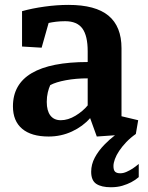

<svg xmlns="http://www.w3.org/2000/svg" viewBox="-20 -561 620 804"><path d="M488.8 -74.2 558.6 -57.6V-57.1L548.8 0Q525.9 16.1 508.5 34.4Q491.2 52.7 479.2 70.6Q467.3 88.4 461.2 105Q455.1 121.6 455.1 134.3Q455.1 151.4 461.9 158Q468.8 164.6 483.9 164.6Q496.6 164.6 510.3 158.4Q523.9 152.3 535.2 145Q548.3 136.2 561 125.5V180.7Q546.9 192.9 529.3 202.1Q513.7 210.4 492.4 216.8Q471.2 223.1 444.3 223.1Q404.8 223.1 383.3 209Q361.8 194.8 361.8 158.2Q361.8 127.4 377 98.9Q392.1 70.3 418.5 43.5Q437.5 23.9 461.4 5.4L385.3 10.7L357.4 -66.4Q327.1 -31.7 281.5 -10.5Q235.8 10.7 183.6 10.7Q111.3 10.7 72.8 -21.7Q34.2 -54.2 34.2 -115.7Q34.2 -208.5 113 -254.9Q191.9 -301.3 347.2 -301.3V-346.7Q347.2 -411.1 325 -441.7Q302.7 -472.2 252.9 -472.2Q232.4 -472.2 214.6 -470Q196.8 -467.8 183.6 -464.8L154.3 -361.3L72.3 -366.2V-514.2Q113.8 -525.9 165.8 -533.2Q217.8 -540.5 266.6 -540.5Q379.9 -540.5 434.3 -495.4Q488.8 -450.2 488.8 -358.9ZM347.2 -232.9Q298.3 -232.9 256.1 -225.1Q213.9 -217.3 190.4 -204.6Q184.6 -192.4 180.2 -174.1Q175.8 -155.8 175.8 -134.3Q175.8 -97.2 190.9 -77.4Q206.1 -57.6 234.4 -57.6Q265.1 -57.6 296.1 -76.4Q327.1 -95.2 347.2 -119.6Z"/></svg>

Font: Noticia Text
Style: Bold
Weight: 700
Designer: JM Sole
Foundry: JM Sole
Version: Version 1.003